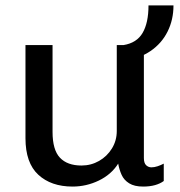

<svg xmlns="http://www.w3.org/2000/svg" viewBox="-20 -677 661 707"><path d="M247.2 10Q168.2 10 121 -33.6Q73.8 -77.2 73.8 -168.2V-511H173.5V-191.5Q173.5 -125 200.8 -96.2Q228 -67.5 280 -67.5Q315.2 -67.5 344.8 -84.4Q374.2 -101.2 392.1 -130.2Q410 -159.2 410 -194.8V-511H509.8V-95.2Q509.8 -76.5 518.1 -68.6Q526.5 -60.8 537.5 -60.8Q548.5 -60.8 560.6 -64.9Q572.8 -69 583 -74.5V-10.5Q570 -0.8 550.9 4.6Q531.8 10 507 10Q475 10 455.8 -1.9Q436.5 -13.8 427.8 -33.2Q419 -52.8 415.2 -74.5Q390 -34.5 344 -12.2Q298 10 247.2 10ZM434.8 -453.5V-511Q483.8 -519 505.2 -556Q526.8 -593 526.8 -657H618.8Q618.8 -604.2 597 -560.6Q575.2 -517 534.1 -489Q493 -461 434.8 -453.5Z"/></svg>

Font: Chivo Medium
Style: Regular
Weight: 500
Designer: Hector Gatti
Foundry: Omnibus-Type
Version: Version 2.002